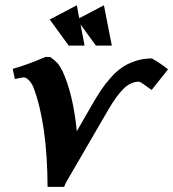

<svg xmlns="http://www.w3.org/2000/svg" viewBox="-20 -715 665 737"><path d="M513.7 -401.4Q482.4 -401.4 455.6 -375.7Q428.7 -350.1 395.5 -293.5L232.9 -13.7L226.1 2.4H162.6Q161.6 -237.3 108.9 -378.4Q102.1 -395.5 91.1 -406.7Q80.1 -418 71.3 -418Q66.9 -418 37.1 -411.6L28.8 -450.7Q83.5 -465.8 154.8 -496.6L172.9 -496.1Q190.4 -483.9 200.4 -472.7Q210.4 -461.4 219.7 -442.4Q260.3 -356 274.9 -211.4L332.5 -311.5Q351.6 -344.7 367.2 -368.2Q382.8 -391.6 404.5 -416.3Q426.3 -440.9 448.5 -456.1Q470.7 -471.2 500 -481Q529.3 -490.7 563 -490.7Q596.2 -472.2 625 -448.7L562 -369.6Q519.5 -401.4 513.7 -401.4ZM409.2 -540H348.1L289.1 -621.1L304.7 -540H243.7L170.9 -640.1L274.9 -694.8L284.2 -645L378.9 -694.8Z"/></svg>

Font: Flanker
Style: Bold Italic
Weight: 700
Italic angle: -12°
Designer: Flanker
Version: Version 2.000